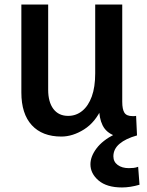

<svg xmlns="http://www.w3.org/2000/svg" viewBox="-20 -589 648 845"><path d="M517 236Q450 236 414 205.5Q378 175 378 134Q378 100 404.5 64.5Q431 29 484 2V8Q447 -6 431.5 -37.5Q416 -69 416 -116H429Q400 -51 350 -19.5Q300 12 250 12Q166 12 120 -38Q74 -88 74 -182V-569H192V-194Q192 -140 215 -109.5Q238 -79 280 -79Q315 -79 342 -101Q369 -123 384 -164.5Q399 -206 399 -266V-569H518V-141Q518 -108 527.5 -93Q537 -78 563 -78Q567 -78 571 -78Q575 -78 579 -79L583 7Q533 21 506 44Q479 67 479 99Q479 123 498 137Q517 151 547 151Q557 151 567.5 150Q578 149 588 145L594 224Q553 236 517 236Z"/></svg>

Font: Yaldevi SemiBold
Style: Regular
Weight: 600
Designer: Sol Matas, Rajitha Manaperi, Kosala Senevirathne
Foundry: Mooniak
Version: Version 1.100